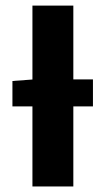

<svg xmlns="http://www.w3.org/2000/svg" viewBox="-20 -672 380 692"><path d="M24.8 -288.6V-380.1L102.2 -385.8H315V-288.6ZM96.9 0V-651.8H244.3V0Z"/></svg>

Font: Source Sans 3 Variable
Style: Regular
Weight: 200
Designer: Paul D. Hunt
Foundry: Adobe Systems Incorporated
Version: Version 3.026